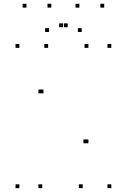

<svg xmlns="http://www.w3.org/2000/svg" viewBox="-20 -969 660 999"><path d="M559.2 10V-10H539.2V10ZM559.2 -720V-740H539.2V-720ZM440 -720V-740H420V-720ZM440 -223.5V-243.5H420V-223.5ZM434 -223.5V-243.5H414V-223.5ZM230.4 -720V-740H210.4V-720ZM80.8 -720V-740H60.8V-720ZM80.8 10V-10H60.8V10ZM200 10V-10H180V10ZM200 -483.2V-503.2H180V-483.2ZM206 -483.2V-503.2H186V-483.2ZM410.3 10V-10H390.3V10ZM247 -929.4V-949.4H227V-929.4ZM332.3 -827.4V-847.4H312.3V-827.4ZM307.7 -827.4V-847.4H287.7V-827.4ZM393 -929.4V-949.4H373V-929.4ZM522.2 -929.4V-949.4H502.2V-929.4ZM405.2 -802.5V-822.5H385.2V-802.5ZM234.8 -802.5V-822.5H214.8V-802.5ZM117.8 -929.4V-949.4H97.8V-929.4Z"/></svg>

Font: Monaspace Neon Dots Var
Style: Regular
Weight: 400
Designer: Riley Cran and the Lettermatic Team
Version: Version 1.100 (Monaspace Neon Dots)